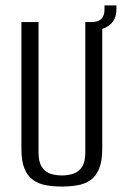

<svg xmlns="http://www.w3.org/2000/svg" viewBox="-20 -672 453 704"><path d="M206.7 12Q176 12 149.2 7.2Q122.3 2.4 101.8 -11.7Q81.3 -25.9 69.9 -53.4Q58.5 -80.9 58.5 -126.7V-591H121.3V-113.6Q121.3 -78.4 133.3 -60Q145.3 -41.6 164.6 -35.2Q183.9 -28.7 206.7 -28.7Q229.5 -28.7 249.2 -35.2Q268.8 -41.6 280.8 -60Q292.8 -78.4 292.8 -113.6V-591H354.9V-127Q354.9 -81.2 343.5 -53.5Q332.1 -25.9 311.9 -11.7Q291.8 2.4 264.6 7.2Q237.4 12 206.7 12ZM305.1 -559.9 302.3 -591H314.7Q363.1 -591 363.1 -635.9V-652.3H406.9V-639.4Q406.9 -599.2 380.6 -579.2Q354.4 -559.2 305.1 -559.9Z"/></svg>

Font: Alumni Sans SC Thin
Style: Regular
Weight: 100
Designer: Robert E. Leuschke
Foundry: Robert E. Leuschke
Version: Version 1.018